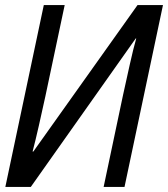

<svg xmlns="http://www.w3.org/2000/svg" viewBox="-20 -734 660 754"><path d="M1 0H101L513 -583H515C500 -532 480 -436 463 -360L387 0H469L620 -714H520L111 -139H108C122 -191 143 -286 158 -355L234 -714H152Z"/></svg>

Font: Noto Sans SemiCondensed
Style: Italic
Weight: 400
Width: 4
Italic angle: -12°
Designer: Monotype Design Team
Foundry: Monotype Imaging Inc.
Version: Version 2.013